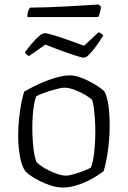

<svg xmlns="http://www.w3.org/2000/svg" viewBox="-20 -836 570 856"><path d="M257 0Q235 0 209.5 -8Q184 -16 160.5 -27.5Q137 -39 119.5 -51Q102 -63 94 -71Q76 -96 68.5 -140.5Q61 -185 61 -228Q61 -269 65 -307Q69 -345 75 -376Q81 -407 88 -428Q104 -437 128.5 -449.5Q153 -462 181.5 -473.5Q210 -485 239.5 -492.5Q269 -500 294 -500Q311 -500 333.5 -492.5Q356 -485 379 -473Q402 -461 420.5 -448.5Q439 -436 447 -426Q455 -410 460 -385.5Q465 -361 467 -333.5Q469 -306 469 -279Q469 -219 461 -163.5Q453 -108 442 -73Q429 -63 409.5 -50.5Q390 -38 365.5 -26.5Q341 -15 313.5 -7.5Q286 0 257 0ZM274 -53Q288 -53 311.5 -60Q335 -67 356.5 -75.5Q378 -84 385 -89Q395 -112 400 -157Q405 -202 405 -246Q405 -277 403 -306Q401 -335 398 -357.5Q395 -380 390 -391Q383 -399 361.5 -412Q340 -425 314 -435Q288 -445 268 -445Q253 -445 227.5 -438Q202 -431 178 -422.5Q154 -414 142 -407Q136 -395 132 -371.5Q128 -348 126 -321Q124 -294 124 -268Q124 -234 126.5 -202Q129 -170 133.5 -146Q138 -122 144 -112Q151 -105 166 -94.5Q181 -84 200 -75Q219 -66 238.5 -59.5Q258 -53 274 -53ZM354 -579Q345 -579 315.5 -588.5Q286 -598 249.5 -611.5Q213 -625 182 -637L109 -586Q105 -588 99.5 -592Q94 -596 91 -603Q104 -621 121 -641Q138 -661 153.5 -674.5Q169 -688 179 -688Q190 -688 219.5 -679Q249 -670 286 -657Q323 -644 355 -632L419 -692Q426 -691 431.5 -686.5Q437 -682 440 -678Q428 -657 411.5 -634Q395 -611 379.5 -595Q364 -579 354 -579ZM102 -760Q102 -777 106 -787.5Q110 -798 114 -802Q144 -802 188.5 -803.5Q233 -805 279.5 -807.5Q326 -810 364 -812.5Q402 -815 419 -816L430 -807Q429 -791 425 -778.5Q421 -766 418 -760Z"/></svg>

Font: Texturina Medium 12pt Thin
Style: Regular
Weight: 250
Version: Version 1.002